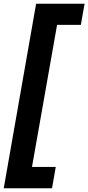

<svg xmlns="http://www.w3.org/2000/svg" viewBox="-27 -830 472 1026"><path d="M-7 176 166 -810H425L405 -697H278L144 62H271L251 176Z"/></svg>

Font: DM Sans 18pt ExtraBold
Style: Italic
Weight: 800
Italic angle: -10°
Designer: Colophon Foundry, Jonny Pinhorn
Foundry: Colophon Foundry
Version: Version 4.004;gftools[0.9.30]